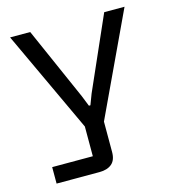

<svg xmlns="http://www.w3.org/2000/svg" viewBox="-104 -613 786 867"><g transform="rotate(-15 289.0 -179.0)"><path d="M54 167V90H244V-49L22 -525H116L266 -185L286 -135H293L312 -185L462 -525H557L333 -48V94Q333 132 312 149.5Q291 167 255 167Z"/></g></svg>

Font: Hubot Sans
Style: Regular
Weight: 400
Designer: Deni Anggara
Foundry: GitHub, Inc., Subsidiary of Microsoft Corporation
Version: Version 2.000